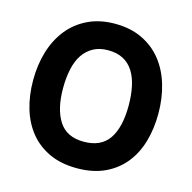

<svg xmlns="http://www.w3.org/2000/svg" viewBox="-118 -938 1066 1066"><g transform="rotate(15 415.0 -405.0)"><path d="M775 -400Q775 -312 753 -237Q731 -162 686 -107Q641 -52 573.5 -21Q506 10 415 10Q325 10 257.5 -21Q190 -52 145 -107Q100 -162 77.5 -237Q55 -312 55 -400Q55 -488 78 -564.5Q101 -641 146.5 -698Q192 -755 259.5 -787.5Q327 -820 415 -820Q504 -820 571.5 -787.5Q639 -755 684 -698.5Q729 -642 752 -565Q775 -488 775 -400ZM604 -400Q604 -460 593.5 -509.5Q583 -559 560.5 -594.5Q538 -630 502 -649Q466 -668 415 -668Q367 -668 331.5 -649Q296 -630 272.5 -595.5Q249 -561 238 -511Q227 -461 227 -400Q227 -280 271.5 -211Q316 -142 414 -142Q513 -142 558.5 -208.5Q604 -275 604 -400Z"/></g></svg>

Font: TypoPRO Sinkin Sans
Style: 700 Bold
Weight: 700
Designer: Keith Bates
Foundry: K-Type
Version: Sinkin Sans (version 1.0)  by Keith Bates   •   © 2014   www